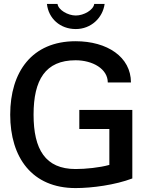

<svg xmlns="http://www.w3.org/2000/svg" viewBox="-20 -945 788 978"><path d="M365 13C449 13 567 -3 654 -36V-385H384V-288H537V-105C487 -91 415 -84 365 -84C211 -84 151 -184 151 -361C151 -538 211 -638 365 -638C452 -638 529 -594 529 -525H647C647 -655 526 -735 365 -735C143 -735 32 -579 32 -361C32 -143 143 13 365 13ZM219 -925C227 -851 286 -797 366 -797C443 -797 503 -853 513 -925H460C456 -894 407 -866 366 -866C326 -866 277 -894 273 -925Z"/></svg>

Font: Perun Medium
Style: Regular
Weight: 500
Foundry: Copyright (c) Stefan Peev, Context Ltd, 2016
Version: Version 1.089